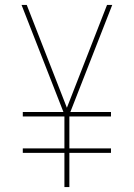

<svg xmlns="http://www.w3.org/2000/svg" viewBox="-20 -755 540 775"><path d="M240 0V-138H72V-156H240V-285H72V-303H236L67 -735H88L250 -320L412 -735H433L264 -303H428V-285H260V-156H428V-138H260V0Z"/></svg>

Font: Iosevka SS04 Thin
Style: Regular
Weight: 100
Monospace: yes
Designer: Belleve Invis
Foundry: Belleve Invis
Version: Version 19.0.0; ttfautohint (v1.8.4)